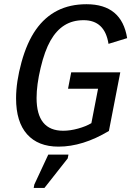

<svg xmlns="http://www.w3.org/2000/svg" viewBox="-20 -689 640 915"><path d="M258.8 9.8Q161.6 9.8 109.1 -49.1Q56.6 -107.9 56.6 -220.2Q56.6 -298.8 82.5 -392.8Q108.4 -486.8 150.9 -547.4Q193.4 -607.9 253.4 -638.4Q313.5 -668.9 392.1 -668.9Q560.1 -668.9 585.9 -507.3L497.1 -480Q479.5 -592.8 378.4 -592.8Q326.2 -592.8 287.4 -568.6Q248.5 -544.4 220.7 -495.6Q192.9 -446.8 173.6 -365.5Q154.3 -284.2 154.3 -222.2Q154.3 -65.9 281.2 -65.9Q314.5 -65.9 351.8 -76.2Q389.2 -86.4 415.5 -102.1L447.3 -266.1H304.2L319.3 -344.2H553.2L499 -64.9Q374.5 9.8 258.8 9.8ZM140.6 206.5 143.6 190.4 210 47.9H306.2L302.7 65.9L191.9 206.5Z"/></svg>

Font: Cousine
Style: Italic
Weight: 400
Italic angle: -12°
Monospace: yes
Designer: Steve Matteson
Foundry: Monotype Imaging Inc.
Version: Version 1.21